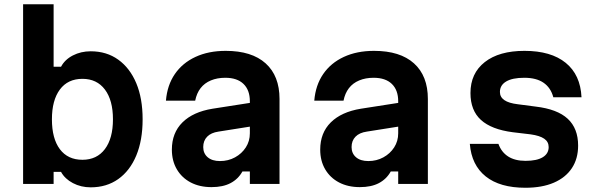

<svg xmlns="http://www.w3.org/2000/svg" viewBox="-20 -868 2840 906"><path d="M408 16Q362 16 324 -4Q286 -24 268 -57H233V0H89V-848H233V-553H268Q286 -587 324 -606.5Q362 -626 408 -626Q483 -626 538 -586.5Q593 -547 623 -475.5Q653 -404 653 -305Q653 -206 623 -134Q593 -62 538 -23Q483 16 408 16ZM369 -114Q437 -114 475 -164.5Q513 -215 513 -305Q513 -395 475 -445.5Q437 -496 369 -496Q300 -496 262.5 -445.5Q225 -395 225 -305Q225 -214 262.5 -164Q300 -114 369 -114Z M1169 -384V-272L1011 -247Q976 -242 957.5 -223Q939 -204 939 -174Q939 -144 960 -126Q981 -108 1018 -108Q1057 -108 1089 -125.5Q1121 -143 1140 -172.5Q1159 -202 1159 -239V-390Q1159 -443 1129 -472Q1099 -501 1043 -501Q1005 -501 975 -488.5Q945 -476 926.5 -452Q908 -428 901 -393H763Q769 -466 805 -518.5Q841 -571 902.5 -599.5Q964 -628 1045 -628Q1168 -628 1233.5 -569Q1299 -510 1299 -401V0H1159V-59H1124Q1104 -23 1068 -4Q1032 15 978 15Q922 15 880 -7Q838 -29 814.5 -69Q791 -109 791 -162Q791 -241 841 -290.5Q891 -340 983 -355Z M1869 -384V-272L1711 -247Q1676 -242 1657.5 -223Q1639 -204 1639 -174Q1639 -144 1660 -126Q1681 -108 1718 -108Q1757 -108 1789 -125.5Q1821 -143 1840 -172.5Q1859 -202 1859 -239V-390Q1859 -443 1829 -472Q1799 -501 1743 -501Q1705 -501 1675 -488.5Q1645 -476 1626.5 -452Q1608 -428 1601 -393H1463Q1469 -466 1505 -518.5Q1541 -571 1602.5 -599.5Q1664 -628 1745 -628Q1868 -628 1933.5 -569Q1999 -510 1999 -401V0H1859V-59H1824Q1804 -23 1768 -4Q1732 15 1678 15Q1622 15 1580 -7Q1538 -29 1514.5 -69Q1491 -109 1491 -162Q1491 -241 1541 -290.5Q1591 -340 1683 -355Z M2332 -189Q2346 -150 2378 -129.5Q2410 -109 2460 -109Q2513 -109 2541 -126Q2569 -143 2569 -174Q2569 -199 2548 -213.5Q2527 -228 2484 -234L2400 -244Q2299 -257 2249.5 -302Q2200 -347 2200 -429Q2200 -522 2267.5 -575Q2335 -628 2455 -628Q2580 -628 2649.5 -571.5Q2719 -515 2724 -409H2591Q2579 -454 2545 -477.5Q2511 -501 2454 -501Q2398 -501 2368.5 -483.5Q2339 -466 2339 -434Q2339 -410 2360 -395.5Q2381 -381 2424 -376L2508 -365Q2610 -353 2659 -307.5Q2708 -262 2708 -181Q2708 -119 2678.5 -74.5Q2649 -30 2593.5 -6Q2538 18 2459 18Q2339 18 2272 -35.5Q2205 -89 2197 -189Z"/></svg>

Font: Martian Mono SemiExpanded SemiBold
Style: Regular
Weight: 600
Monospace: yes
Version: Version 0.930